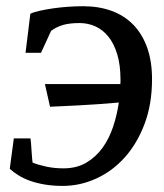

<svg xmlns="http://www.w3.org/2000/svg" viewBox="-20 -593 534 624"><path d="M24.9 -143.1H79.1Q79.6 -142.6 80.6 -130.4Q81.5 -118.2 82.5 -103.5Q83.5 -88.9 84.5 -76.9Q85.4 -64.9 85.9 -64.5Q106 -56.6 131.3 -51.3Q156.7 -45.9 186.5 -45.9Q229.5 -45.9 260.7 -64.5Q292 -83 313.5 -113Q335 -143.1 347.7 -181.4Q360.4 -219.7 366.2 -259.8Q334 -256.8 301.3 -254.6Q268.6 -252.4 238.5 -250.7Q208.5 -249 183.6 -248Q158.7 -247.1 142.6 -246.1L126 -319.8H371.1Q371.6 -323.7 371.6 -326.9Q371.6 -330.1 371.6 -334Q371.6 -381.3 361.1 -416.3Q350.6 -451.2 332.5 -473.6Q314.5 -496.1 290.3 -507.1Q266.1 -518.1 238.8 -518.1Q205.6 -518.1 184.3 -511.7Q163.1 -505.4 146 -492.7L113.3 -421.4H63L78.6 -548.3Q89.8 -553.7 109.6 -558.1Q129.4 -562.5 152.8 -565.9Q176.3 -569.3 201.7 -571Q227.1 -572.8 250 -572.8Q300.8 -572.8 342 -557.9Q383.3 -543 412.6 -513.2Q441.9 -483.4 458 -439Q474.1 -394.5 474.1 -335.4Q474.1 -254.9 450 -190.7Q425.8 -126.5 385.5 -81.5Q345.2 -36.6 292.7 -12.7Q240.2 11.2 184.1 11.2Q152.3 11.2 126 6.8Q99.6 2.4 78.4 -5.1Q57.1 -12.7 40.5 -22.9Q23.9 -33.2 11.7 -44.4Z"/></svg>

Font: Merriweather
Style: Italic
Weight: 400
Italic angle: -7°
Designer: Eben Sorkin ( eben@eyebytes.com )
Foundry: Eben Sorkin ( eben@eyebytes.com )
Version: Version 1.005; ttfautohint (v0.97) -l 13 -r 13 -G 200 -x 24 